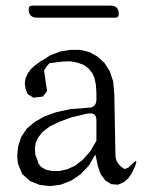

<svg xmlns="http://www.w3.org/2000/svg" viewBox="-20 -668 540 670"><path d="M309.6 -396.5 300.8 -415 288.1 -429.7 272.5 -441.4 251 -449.2 225.6 -454.1 196.3 -453.1 152.3 -447.3 141.6 -434.6 133.8 -421.9 140.6 -374 144.5 -350.6 129.9 -331.1 96.7 -327.1 76.2 -339.8 69.3 -358.4 66.4 -377 69.3 -395.5 77.1 -412.1 87.9 -426.8 101.6 -439.5 123 -455.1 133.8 -460.9 154.3 -474.6 190.4 -488.3 225.6 -494.1H259.8L292 -486.3L320.3 -470.7L344.7 -448.2L363.3 -418.9L375 -383.8L378.9 -338.9L382.8 -127Q382.8 -97.7 414.1 -78.1L427.7 -83L444.3 -98.6Q461.9 -117.2 452.1 -89.8L441.4 -66.4L428.7 -46.9L412.1 -32.2L391.6 -23.4L368.2 -25.4L347.7 -38.1L331.1 -60.5L321.3 -88.9L316.4 -113.3L312.5 -128.9L290 -89.8L260.7 -59.6L227.5 -37.1L191.4 -23.4L154.3 -18.6L119.1 -22.5L85 -36.1L57.6 -60.5L43 -95.7L40 -121.1L43 -156.2L53.7 -189.5L73.2 -218.8L100.6 -242.2L134.8 -261.7L175.8 -276.4L224.6 -287.1L287.1 -292Q316.4 -292 316.4 -321.3V-344.7L314.5 -373ZM284.2 -271.5 230.5 -258.8 187.5 -243.2 153.3 -226.6 128.9 -208 113.3 -188.5 104.5 -168.9 101.6 -149.4 103.5 -127 110.4 -110.4 114.3 -96.7 124 -85 139.6 -76.2 161.1 -71.3H186.5L213.9 -77.1L242.2 -89.8L269.5 -111.3L294.9 -139.6L316.4 -176.8V-249Q316.4 -277.3 284.2 -271.5ZM365.2 -648.4Q394.5 -648.4 394.5 -619.1Q394.5 -606.4 381.8 -606.4H109.4Q80.1 -606.4 80.1 -635.7Q80.1 -648.4 92.8 -648.4Z"/></svg>

Font: B2 Hana
Style: Regular
Weight: 500
Version: 2020-08-05; (max)